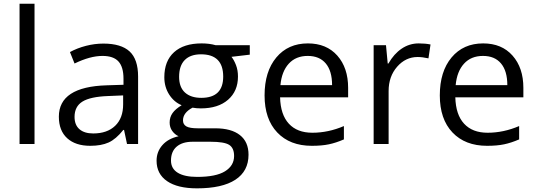

<svg xmlns="http://www.w3.org/2000/svg" viewBox="-20 -780 2907 1040"><path d="M167 0H85.9V-759.8H167Z M668 0 651.9 -76.2H647.9Q607.9 -25.9 568.1 -8.1Q528.3 9.8 468.8 9.8Q389.2 9.8 344 -31.2Q298.8 -72.3 298.8 -147.9Q298.8 -310.1 558.1 -317.9L648.9 -320.8V-354Q648.9 -417 621.8 -447Q594.7 -477.1 535.2 -477.1Q468.3 -477.1 383.8 -436L358.9 -498Q398.4 -519.5 445.6 -531.7Q492.7 -543.9 540 -543.9Q635.7 -543.9 681.9 -501.5Q728 -459 728 -365.2V0ZM484.9 -57.1Q560.5 -57.1 603.8 -98.6Q647 -140.1 647 -214.8V-263.2L565.9 -259.8Q469.2 -256.3 426.5 -229.7Q383.8 -203.1 383.8 -147Q383.8 -103 410.4 -80.1Q437 -57.1 484.9 -57.1Z M1333 -535.2V-483.9L1233.9 -472.2Q1247.6 -455.1 1258.3 -427.5Q1269 -399.9 1269 -365.2Q1269 -286.6 1215.3 -239.7Q1161.6 -192.9 1067.9 -192.9Q1043.9 -192.9 1022.9 -196.8Q971.2 -169.4 971.2 -127.9Q971.2 -106 989.3 -95.5Q1007.3 -85 1051.3 -85H1146Q1232.9 -85 1279.5 -48.3Q1326.2 -11.7 1326.2 58.1Q1326.2 147 1254.9 193.6Q1183.6 240.2 1046.9 240.2Q941.9 240.2 885 201.2Q828.1 162.1 828.1 90.8Q828.1 42 859.4 6.3Q890.6 -29.3 947.3 -42Q926.8 -51.3 912.8 -70.8Q898.9 -90.3 898.9 -116.2Q898.9 -145.5 914.6 -167.5Q930.2 -189.5 963.9 -210Q922.4 -227.1 896.2 -268.1Q870.1 -309.1 870.1 -361.8Q870.1 -449.7 922.9 -497.3Q975.6 -544.9 1072.3 -544.9Q1114.3 -544.9 1147.9 -535.2ZM906.2 89.8Q906.2 133.3 942.9 155.8Q979.5 178.2 1047.9 178.2Q1149.9 178.2 1199 147.7Q1248 117.2 1248 64.9Q1248 21.5 1221.2 4.6Q1194.3 -12.2 1120.1 -12.2H1022.9Q967.8 -12.2 937 14.2Q906.2 40.5 906.2 89.8ZM950.2 -363.8Q950.2 -307.6 981.9 -278.8Q1013.7 -250 1070.3 -250Q1189 -250 1189 -365.2Q1189 -485.8 1068.8 -485.8Q1011.7 -485.8 981 -455.1Q950.2 -424.3 950.2 -363.8Z M1668.9 9.8Q1550.3 9.8 1481.7 -62.5Q1413.1 -134.8 1413.1 -263.2Q1413.1 -392.6 1476.8 -468.8Q1540.5 -544.9 1647.9 -544.9Q1748.5 -544.9 1807.1 -478.8Q1865.7 -412.6 1865.7 -304.2V-252.9H1497.1Q1499.5 -158.7 1544.7 -109.9Q1589.8 -61 1671.9 -61Q1758.3 -61 1842.8 -97.2V-24.9Q1799.8 -6.3 1761.5 1.7Q1723.1 9.8 1668.9 9.8ZM1647 -477.1Q1582.5 -477.1 1544.2 -435.1Q1505.9 -393.1 1499 -318.8H1778.8Q1778.8 -395.5 1744.6 -436.3Q1710.4 -477.1 1647 -477.1Z M2248 -544.9Q2283.7 -544.9 2312 -539.1L2300.8 -463.9Q2267.6 -471.2 2242.2 -471.2Q2177.2 -471.2 2131.1 -418.5Q2085 -365.7 2085 -287.1V0H2003.9V-535.2H2070.8L2080.1 -436H2084Q2113.8 -488.3 2155.8 -516.6Q2197.8 -544.9 2248 -544.9Z M2618.2 9.8Q2499.5 9.8 2430.9 -62.5Q2362.3 -134.8 2362.3 -263.2Q2362.3 -392.6 2426 -468.8Q2489.7 -544.9 2597.2 -544.9Q2697.8 -544.9 2756.3 -478.8Q2814.9 -412.6 2814.9 -304.2V-252.9H2446.3Q2448.7 -158.7 2493.9 -109.9Q2539.1 -61 2621.1 -61Q2707.5 -61 2792 -97.2V-24.9Q2749 -6.3 2710.7 1.7Q2672.4 9.8 2618.2 9.8ZM2596.2 -477.1Q2531.7 -477.1 2493.4 -435.1Q2455.1 -393.1 2448.2 -318.8H2728Q2728 -395.5 2693.8 -436.3Q2659.7 -477.1 2596.2 -477.1Z"/></svg>

Font: Open Sans Y to K
Style: Regular
Weight: 400
Version: Version 1.10